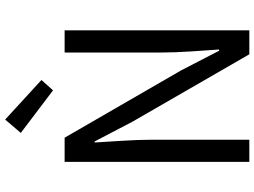

<svg xmlns="http://www.w3.org/2000/svg" viewBox="-144 -866 1009 762"><g transform="rotate(-90 361.0 -484.5)"><path d="M100 0H188V-385C188 -462 181 -540 177 -614H181L260 -463L527 0H622V-733H534V-352C534 -276 541 -194 546 -120H541L463 -271L196 -733H100ZM384 -779 425 -825 268 -969 215 -907Z"/></g></svg>

Font: Squished Noto Sans CJK JP Regular
Style: Regular
Weight: 400
Designer: Ryoko NISHIZUKA (kana & ideographs); Paul D. Hunt (Latin, Greek & Cyrillic); Wenlong ZHANG (bopomofo); Sandoll Communica
Foundry: Adobe Systems Incorporated
Version: Version 1.004;PS 1.004;hotconv 1.0.82;makeotf.lib2.5.63406